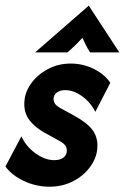

<svg xmlns="http://www.w3.org/2000/svg" viewBox="-28 -660 451 693"><path d="M150.7 13.9Q102.1 13.9 58 -6.9Q13.9 -27.8 -8.3 -59L49.3 -168.1Q65.3 -131.9 99.7 -106.9Q134 -81.9 168.1 -81.9Q188.9 -81.9 201 -91.3Q213.2 -100.7 213.2 -116Q213.2 -127.8 206.9 -135.8Q200.7 -143.8 185.4 -152.1L132.6 -181.2Q97.2 -201.4 78.5 -226Q59.7 -250.7 59.7 -284.7Q59.7 -322.9 82.3 -355.9Q104.9 -388.9 143.1 -409.7Q181.2 -430.6 227.1 -430.6Q272.2 -430.6 311.5 -410.8Q350.7 -391 370.1 -361.1L316 -256.2Q298.6 -291 268.1 -312.8Q237.5 -334.7 207.6 -334.7Q188.2 -334.7 176.7 -325.7Q165.3 -316.7 165.3 -302.8Q165.3 -292.4 171.2 -284.7Q177.1 -277.1 189.6 -270.1L237.5 -243.8Q284.7 -218.1 304.2 -193.1Q323.6 -168.1 323.6 -134.7Q323.6 -95.8 300.3 -61.8Q277.1 -27.8 237.8 -6.9Q198.6 13.9 150.7 13.9ZM98.6 -470.8 292.4 -639.6 402.8 -470.8H297.2Q288.9 -483.3 282.6 -495.8Q276.4 -508.3 269.4 -523.6Q255.6 -508.3 242.7 -495.8Q229.9 -483.3 215.3 -470.8Z"/></svg>

Font: Afacad
Style: Italic
Weight: 400
Italic angle: -14°
Designer: Kristian Moeller
Foundry: Dicotype
Version: Version 1.000